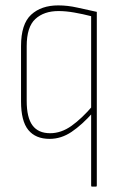

<svg xmlns="http://www.w3.org/2000/svg" viewBox="-20 -507 451 712"><path d="M321 185Q318 185 318 181V-447Q287 -455 255.5 -460.5Q224 -466 197 -466Q143 -466 111 -436.5Q79 -407 79 -336V-133Q79 -71 100.5 -42Q122 -13 166 -13Q207 -13 245.5 -40.5Q284 -68 324 -115V-89Q284 -44 245.5 -18Q207 8 164 8Q112 8 85 -25Q58 -58 58 -131V-336Q58 -418 95.5 -452.5Q133 -487 196 -487Q231 -487 266 -479Q301 -471 339 -463V181Q339 185 336 185Z"/></svg>

Font: Sofia Sans Condensed Thin
Style: Regular
Weight: 250
Version: Version 4.100